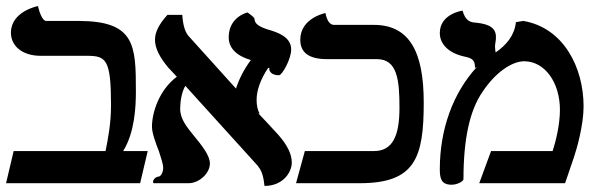

<svg xmlns="http://www.w3.org/2000/svg" viewBox="-20 -604 1972 633"><path d="M238 -535H132C121 -535 111 -559 105 -584C105 -584 16 -567 16 -496C16 -453 53 -420 114 -420H267C330 -420 346 -408 346 -257C346 -196 336 -146 328 -106H25L0 0H442L467 -106H386C424 -167 428 -251 428 -302C428 -455 426 -535 238 -535Z M940 -441C940 -483 894 -498 862 -507C822 -520 820 -532 819 -542C818 -545 817 -548 796 -563C796 -563 734 -549 734 -481C734 -446 759 -420 807 -406C784 -375 768 -343 758 -312C706 -370 652 -429 601 -486C590 -499 583 -522 581 -555H532C505 -525 491 -499 491 -473C491 -445 506 -416 534 -382C543 -372 554 -361 563 -351C504 -307 481 -232 481 -186C481 -166 493 -133 504 -105C510 -85 518 -65 518 -50C518 -36 510 -23 504 -22C490 -21 481 -7 486 0H602C636 0 672 -32 672 -65C672 -92 645 -125 618 -158C596 -185 574 -212 574 -245C574 -266 578 -299 591 -321C676 -227 747 -149 832 -55H831C843 -42 849 -21 852 9C913 9 942 -36 942 -68C942 -96 927 -126 898 -159C876 -183 854 -207 832 -230H836C829 -241 826 -257 826 -275C826 -306 839 -343 864 -380C868 -380 870 -380 870 -380C870 -380 865 -379 869 -372H868C873 -363 880 -356 900 -356C910 -356 940 -409 940 -441Z M1297 -249C1297 -155 1274 -106 1213 -106H985L956 0H1166C1349 0 1377 -84 1377 -266C1377 -435 1329 -522 1212 -522H1081C1068 -522 1058 -535 1053 -561C1053 -561 970 -545 970 -473C970 -430 999 -409 1059 -409H1223C1290 -409 1297 -340 1297 -249Z M1681 -531C1676 -487 1650 -456 1614 -431C1613 -437 1612 -445 1612 -452C1612 -457 1613 -461 1614 -465L1613 -464C1615 -470 1615 -476 1615 -483C1615 -521 1575 -527 1541 -530C1530 -532 1514 -536 1505 -569C1505 -569 1430 -559 1430 -495C1430 -460 1457 -430 1509 -418C1538 -412 1546 -406 1546 -380L1552 -383C1473 -297 1430 -177 1430 -46C1430 -15 1435 5 1469 5C1489 5 1508 -7 1508 -13C1508 -147 1529 -240 1570 -300C1612 -364 1667 -402 1708 -402C1777 -402 1826 -331 1826 -242C1826 -194 1813 -140 1802 -106H1599L1560 0H1843C1852 -27 1863 -58 1872 -85C1881 -111 1904 -191 1904 -253C1904 -383 1837 -513 1705 -535Z"/></svg>

Font: Libertinus Serif
Style: Bold
Weight: 700
Designer: Philipp H. Poll, Khaled Hosny
Foundry: Caleb Maclennan
Version: Version 7.050;RELEASE